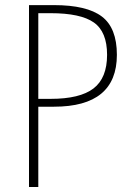

<svg xmlns="http://www.w3.org/2000/svg" viewBox="-20 -746 540 766"><path d="M95.7 0V-725.6H195.3Q326.2 -725.6 386.2 -680.2Q446.3 -634.8 446.3 -527.3Q446.3 -320.3 195.3 -320.3H132.8V0ZM132.8 -351.6H181.6Q298.8 -351.6 353 -393.1Q407.2 -434.6 407.2 -527.3Q407.2 -619.1 354.5 -656.2Q301.8 -693.4 181.6 -693.4H132.8Z"/></svg>

Font: GenEi Gothic M ExtraLight
Style: Regular
Weight: 200
Designer: o_tamon (Modified); [Source Han Sans]
Ryoko NISHIZUKA  (kana & ideographs); Paul D. Hunt (Latin, Greek & Cyrillic); Wenl
Version: Version 1.1a;Original Version 1.004